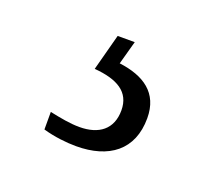

<svg xmlns="http://www.w3.org/2000/svg" viewBox="-57 -84 446 391"><g transform="rotate(20 166.5 111.0)"><path d="M137 231C208 231 254 197 254 128C254 73 217 49 163 42L177 -9H140L119 70C169 74 199 91 199 131C199 172 172 192 130 192C110 192 89 188 65 183V221C89 228 116 231 137 231Z"/></g></svg>

Font: Noto Serif Telugu Light
Style: Regular
Weight: 300
Designer: Jelle Bosma - Monotype Design Team
Foundry: Monotype Imaging Inc.
Version: Version 2.005